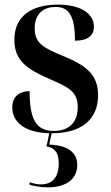

<svg xmlns="http://www.w3.org/2000/svg" viewBox="-20 -566 480 830"><path d="M205 10C333 10 404 -51 404 -154C404 -245 350 -283 260 -321C169 -358 130 -378 130 -443C130 -510 171 -536 221 -536C278 -536 304 -497 304 -390C360 -390 386 -413 386 -451C386 -502 337 -546 230 -546C115 -546 42 -495 42 -394C42 -303 99 -266 193 -225C278 -188 316 -170 316 -103C316 -33 275 0 212 0C137 0 108 -49 108 -172C76 -172 33 -158 33 -102C33 -40 84 7 193 10L181 67C210 71 234 88 234 139C234 199 208 231 157 231C142 231 127 228 108 222V233C130 239 161 244 186 244C269 244 314 206 314 147C314 92 271 62 193 59L203 10Z"/></svg>

Font: Noto Serif Display SemiCondensed SemiBold
Style: Regular
Weight: 600
Width: 4
Designer: Monotype Design Team
Foundry: Monotype Imaging Inc.
Version: Version 2.009